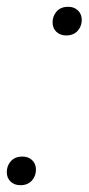

<svg xmlns="http://www.w3.org/2000/svg" viewBox="-22 -539 261 566"><path d="M179 -519Q196.5 -519 207.8 -508.2Q219 -497.5 219 -480.5Q219 -461.5 206.8 -448Q194.5 -434.5 173 -434.5Q155.5 -434.5 144.2 -445.2Q133 -456 133 -473Q133 -492 145.2 -505.5Q157.5 -519 179 -519ZM44 -77.5Q61.5 -77.5 72.8 -66.8Q84 -56 84 -39Q84 -20 71.8 -6.5Q59.5 7 38 7Q20.5 7 9.2 -3.8Q-2 -14.5 -2 -31.5Q-2 -50.5 10.2 -64Q22.5 -77.5 44 -77.5Z"/></svg>

Font: Newsreader Display ExtraLight
Style: Italic
Weight: 275
Italic angle: -17°
Designer: Hugues Gentile
Foundry: Production Type
Version: Version 1.002